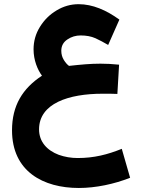

<svg xmlns="http://www.w3.org/2000/svg" viewBox="-20 -579 688 936"><path d="M560.5 -263.7C528.3 -267.1 498 -268.6 469.7 -268.6C420.4 -268.6 374.5 -264.2 316.4 -257.8C308.1 -263.7 299.8 -272.9 291.5 -286.1C283.2 -299.3 278.8 -314.5 278.8 -331.5C278.8 -355 288.6 -373.5 308.6 -386.7C328.1 -399.9 349.6 -406.2 373 -406.2C400.4 -406.2 424.3 -401.9 445.3 -392.6C465.8 -383.3 486.3 -372.1 507.3 -359.9L562 -483.4C498 -529.8 431.2 -558.6 363.3 -558.6C324.7 -558.6 289.1 -548.3 255.9 -528.3C222.2 -508.3 195.3 -481.4 174.8 -448.2C153.8 -414.6 143.6 -377.9 143.6 -338.4C143.6 -285.6 163.1 -238.8 184.6 -210C90.3 -147.9 38.6 -64.9 38.6 56.2C38.6 257.3 191.4 337.4 364.3 337.4C446.8 337.4 536.6 318.4 614.3 287.6L573.7 146.5C504.9 174.3 439 191.4 358.9 191.4C326.2 191.4 295.4 186 266.6 175.8C209.5 154.3 170.4 112.3 170.4 51.8C170.4 -75.2 315.4 -122.1 480 -122.1C502 -122.1 522.9 -122.6 552.2 -121.1Z"/></svg>

Font: Vazirmatn Black
Style: Regular
Weight: 900
Designer: Saber Rastikerdar
Foundry: Saber Rastikerdar
Version: Version 33.003